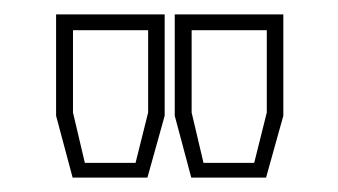

<svg xmlns="http://www.w3.org/2000/svg" viewBox="-20 -720 470 267"><path d="M81 -473 58 -559V-700H209V-559L185 -473ZM98 -493.5H168.5L186 -563.5V-678H81.5V-563.5ZM246 -473 223 -559V-700H374V-559L350 -473ZM263 -493.5H333.5L351 -563.5V-678H246.5V-563.5Z"/></svg>

Font: Tourney Thin ExtraLight
Style: Regular
Weight: 250
Version: Version 1.015